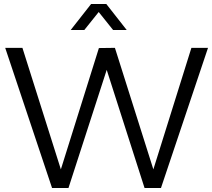

<svg xmlns="http://www.w3.org/2000/svg" viewBox="-20 -939 1059 959"><path d="M6 -700H92L284 -93L474 -699L554 -700L746 -93L936 -700H1019L784 0H702L513 -590L322 0H240ZM333 -789 435 -919H511L613 -789H545L473 -879L401 -789Z"/></svg>

Font: Trueno
Style: Lt
Weight: 300
Designer: Julieta Ulanovsky
Foundry: Julieta Ulanovsky
Version: Version 3.001b